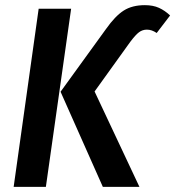

<svg xmlns="http://www.w3.org/2000/svg" viewBox="-20 -725 680 745"><path d="M215 -369 391 -612Q427 -663 460 -684Q493 -705 542 -705Q574 -705 597 -694.5Q620 -684 640 -665L588 -597Q569 -610 550 -610Q533 -610 519.5 -600Q506 -590 485 -562L347 -370L521 0H379ZM130 -691H256L158 0H33Z"/></svg>

Font: Fira Sans Condensed Medium
Style: Italic
Weight: 500
Width: 3
Italic angle: -8°
Designer: bBox Type GmbH & Carrois Corporate GbR & Edenspiekermann AG
Foundry: bBox Type GmbH & Carrois Corporate GbR & Edenspiekermann AG
Version: Version 4.301